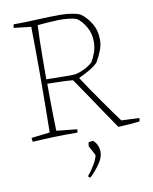

<svg xmlns="http://www.w3.org/2000/svg" viewBox="-96 -719 833 1044"><g transform="rotate(-10 320.0 -197.0)"><path d="M515 8Q491 -26 457 -77Q423 -128 385.5 -183.5Q348 -239 316 -285Q295 -287 267 -288Q239 -289 213.5 -289.5Q188 -290 175 -290Q175 -246 175.5 -197Q176 -148 177 -103.5Q178 -59 179 -30L293 -18Q293 -11 290 0Q225 -1 165 1Q105 3 43 7Q41 2 40.5 -3.5Q40 -9 40 -15L142 -27Q143 -100 144 -183.5Q145 -267 145 -335Q145 -407 144.5 -482.5Q144 -558 143 -610L48 -621Q48 -629 51 -640Q110 -640 180.5 -643.5Q251 -647 308 -647Q342 -647 372.5 -642Q403 -637 419 -629Q450 -608 474.5 -568.5Q499 -529 499 -476Q499 -448 488.5 -420Q478 -392 458 -357Q438 -337 409 -320.5Q380 -304 351 -291Q368 -264 393 -227.5Q418 -191 445 -152.5Q472 -114 496 -80Q520 -46 537 -24L636 -20Q636 -11 633 -1Q614 1 579 4Q544 7 515 8ZM174 -315Q231 -314 260 -313.5Q289 -313 304.5 -313Q320 -313 337 -315Q360 -320 385 -332Q410 -344 431 -363Q443 -382 453.5 -410.5Q464 -439 464 -473Q464 -518 442.5 -555Q421 -592 394 -609Q379 -615 353 -618Q327 -621 298 -621Q265 -620 233 -617.5Q201 -615 179 -613Q177 -581 176 -532.5Q175 -484 174.5 -428Q174 -372 174 -315ZM318 253Q315 253 310.5 249Q306 245 306 243Q327 219 345.5 187Q364 155 366 137L338 84Q338 80 339 73.5Q340 67 341 63Q352 59 366 59Q378 67 387 85.5Q396 104 396 126Q396 155 372.5 189Q349 223 318 253Z"/></g></svg>

Font: Labrada ExtraLight
Style: Regular
Weight: 200
Designer: Mercedes Jáuregui
Foundry: Omnibus-Type Team
Version: Version 1.000; ttfautohint (v1.8.4.7-5d5b)